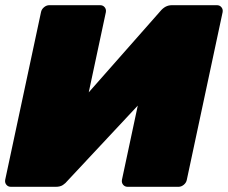

<svg xmlns="http://www.w3.org/2000/svg" viewBox="-23 -720 879 740"><path d="M19 0Q8 0 1.5 -8Q-5 -16 -3 -27L135 -673Q137 -684 146.5 -692Q156 -700 167 -700H363Q374 -700 380.5 -692Q387 -684 385 -673L319 -364L595 -677Q604 -688 615 -694Q626 -700 640 -700H813Q824 -700 830.5 -692Q837 -684 835 -673L697 -27Q695 -16 685.5 -8Q676 0 665 0H469Q458 0 451.5 -8Q445 -16 447 -27L508 -313L237 -23Q230 -14 219.5 -7Q209 0 192 0Z"/></svg>

Font: Rubik Light Black
Style: Italic
Weight: 900
Italic angle: -12°
Version: Version 2.104